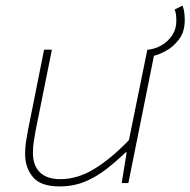

<svg xmlns="http://www.w3.org/2000/svg" viewBox="-20 -656 682 688"><path d="M531 -456 510 -478Q535 -480 558.5 -493.5Q582 -507 597 -529.5Q612 -552 612 -582Q612 -591 611 -601Q610 -611 606 -622L634 -636Q639 -623 640.5 -609.5Q642 -596 642 -584Q642 -542 621.5 -515Q601 -488 575 -474Q549 -460 531 -456ZM193 12Q126 12 98 -21.5Q70 -55 70 -104Q70 -128 73 -147.5Q76 -167 80 -188L138 -478H166L108 -190Q104 -168 101 -148.5Q98 -129 98 -108Q98 -63 123 -38.5Q148 -14 196 -14Q259 -14 320 -52Q381 -90 442 -154L508 -478H536L440 0H416L434 -110H430Q397 -78 361 -50Q325 -22 284 -5Q243 12 193 12Z"/></svg>

Font: SourceCodeVF
Style: Italic
Weight: 200
Italic angle: -11°
Monospace: yes
Designer: Paul D. Hunt, Teo Tuominen
Foundry: Adobe
Version: Version 1.026;hotconv 1.1.0;makeotfexe 2.6.0